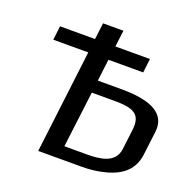

<svg xmlns="http://www.w3.org/2000/svg" viewBox="-118 -763 867 877"><g transform="rotate(20 316.0 -324.5)"><path d="M486 -501 494 -569H326L336 -649H237L227 -569H57L49 -501H219L158 0H370C401 0 430 -3 456 -8C535 -23 606 -58 617 -150L631 -265C642 -352 571 -395 420 -395H304L317 -501ZM370 -61H263L297 -334H406C496 -334 540 -319 530 -238L518 -140C509 -70 439 -61 370 -61Z"/></g></svg>

Font: Gamestation Display
Style: Italic
Weight: 400
Designer: Jonas Hecksher
Foundry: Jonas Hecksher, Playtypeª, e-types AS
Version: Version 1.003